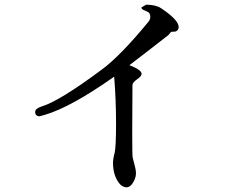

<svg xmlns="http://www.w3.org/2000/svg" viewBox="-20 -768 1040 819"><path d="M149 -272Q151 -272 171 -278Q283 -311 467 -441Q475 -343 475 -242Q475 -141 469 -116Q462 -91 462 -71Q463 -15 492 18Q505 31 520 31Q540 31 555 -4Q560 -16 560 -28Q560 -40 557 -52L546 -96Q544 -104 544 -203Q544 -301 545 -405Q545 -416 565 -430Q584 -443 584 -453Q584 -470 532 -490Q616 -554 699 -619Q706 -627 708 -630Q710 -633 719 -633H724Q731 -633 737 -639Q742 -644 742 -653Q742 -683 667 -733Q644 -748 603 -748L583 -736Q584 -728 596 -724Q608 -719 614 -715Q620 -710 621 -698Q622 -686 613 -675Q494 -530 414 -471Q234 -337 158 -314Q130 -305 130 -291Q130 -272 149 -272Z"/></svg>

Font: Sawarabi Mincho
Style: Regular
Weight: 400
Version: Version 1.082; ttfautohint (v1.8.4.7-5d5b)